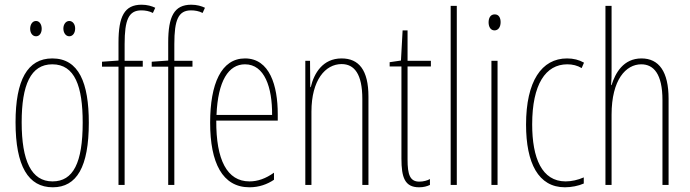

<svg xmlns="http://www.w3.org/2000/svg" viewBox="-20 -785 2927 815"><path d="M108 -663C108 -646 117 -631 133 -631C147 -631 157 -644 157 -663C157 -682 147 -696 133 -696C117 -696 108 -680 108 -663ZM249 -664C249 -646 259 -631 274 -631C289 -631 299 -645 299 -664C299 -683 288 -696 274 -696C259 -696 249 -681 249 -664ZM357 -264C357 -433 315 -537 202 -537C96 -537 46 -444 46 -266C46 -80 100 10 204 10C306 10 357 -77 357 -264ZM72 -266C72 -424 110 -512 202 -512C298 -512 331 -418 331 -265C331 -94 291 -15 203 -15C113 -15 72 -102 72 -266Z M586 -502V-527H509V-598C509 -701 526 -741 580 -741C596 -741 614 -738 629 -730L639 -752C625 -759 605 -765 581 -765C508 -765 483 -715 483 -605V-528L413 -523V-502H483V0H509V-502Z M797 -502V-527H720V-598C720 -701 737 -741 791 -741C807 -741 825 -738 840 -730L850 -752C836 -759 816 -765 792 -765C719 -765 694 -715 694 -605V-528L624 -523V-502H694V0H720V-502Z M1020 -537C919 -537 872 -429 872 -264C872 -94 924 10 1039 10C1080 10 1115 -3 1143 -22V-52C1108 -27 1074 -15 1039 -15C944 -15 897 -106 898 -273H1159V-301C1159 -421 1125 -537 1020 -537ZM1020 -512C1103 -512 1136 -414 1135 -297H899C905 -442 950 -512 1020 -512Z M1430 -537C1350 -537 1313 -474 1299 -415H1297L1296 -527H1276V0H1302V-311C1302 -445 1361 -513 1430 -513C1484 -513 1518 -471 1518 -365V0H1544V-375C1544 -488 1503 -537 1430 -537Z M1760 -14C1720 -14 1710 -44 1710 -108V-503H1809V-527H1710V-656H1689L1682 -528L1634 -521V-503H1684V-112C1684 -32 1698 10 1759 10C1778 10 1792 6 1805 0V-25C1795 -19 1777 -14 1760 -14Z M1919 0V-760H1893V0Z M2080 -724C2060 -724 2054 -706 2054 -690C2054 -672 2062 -656 2079 -656C2095 -656 2105 -670 2105 -691C2105 -707 2099 -724 2080 -724ZM2092 -527H2066V0H2092Z M2378 10C2405 10 2436 4 2458 -6V-32C2433 -21 2406 -15 2381 -15C2280 -15 2239 -114 2239 -257C2239 -427 2296 -512 2388 -512C2410 -512 2431 -507 2449 -496L2459 -519C2438 -531 2414 -537 2387 -537C2279 -537 2213 -440 2213 -256C2213 -93 2265 10 2378 10Z M2576 -492V-760H2550V0H2576V-298C2576 -447 2637 -512 2702 -512C2754 -512 2792 -472 2792 -360V0H2818V-366C2818 -481 2777 -537 2703 -537C2626 -537 2592 -475 2576 -424H2574C2576 -446 2576 -461 2576 -492Z"/></svg>

Font: Noto Sans Ethiopic ExtraCondensed Thin
Style: Regular
Weight: 100
Width: 2
Designer: Monotype Design Team
Foundry: Monotype Imaging Inc.
Version: Version 2.102